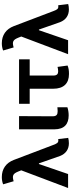

<svg xmlns="http://www.w3.org/2000/svg" viewBox="654 -1432 787 2136"><g transform="rotate(-90 1048.0 -363.5)"><path d="M522.4 8.9C543 9.2 568.9 5.7 582.7 1.1L569.2 -110.1C565.3 -109.7 559.3 -108.7 554 -108.7C528.1 -108.7 519.2 -124.6 503.6 -166.2L337 -604.4C304 -690.3 237.2 -737.2 146.7 -737.2C116.1 -737.2 90.6 -731.9 66.1 -723L100.1 -605.8C164.1 -623.9 184.3 -613.6 208.8 -553.3L221.6 -521L24.9 0H180.4L291.9 -324.6H299L381.4 -89.1C406.6 -24.9 456.7 8.9 522.4 8.9Z M677.6 -545.5V-152.7C678.3 -39.1 737.9 6.4 833.5 6.4C867.2 6.4 898.4 0.7 923.3 -7.8V-119C911.2 -117.9 894.9 -116.1 880.3 -116.1C843 -116.1 823.2 -127.1 822.8 -170.8L824.6 -545.5Z M1456.3 -545.5H962V-427.2H1129.3V-166.2C1129.3 -47.6 1189.6 9.9 1293.3 9.9C1331.3 9.9 1357.2 6.4 1387.4 -5.7L1372.2 -117.5C1356.5 -114 1345.2 -110.4 1323.2 -110.4C1294.4 -110.4 1275.9 -122.5 1275.9 -165.5V-427.2H1456.3Z M2011 8.9C2031.6 9.2 2057.5 5.7 2071.4 1.1L2057.9 -110.1C2054 -109.7 2047.9 -108.7 2042.6 -108.7C2016.7 -108.7 2007.8 -124.6 1992.2 -166.2L1825.6 -604.4C1792.6 -690.3 1725.9 -737.2 1635.3 -737.2C1604.8 -737.2 1579.2 -731.9 1554.7 -723L1588.8 -605.8C1652.7 -623.9 1672.9 -613.6 1697.4 -553.3L1710.2 -521L1513.5 0H1669L1780.5 -324.6H1787.6L1870 -89.1C1895.2 -24.9 1945.3 8.9 2011 8.9Z"/></g></svg>

Font: Margiela Sans
Style: Bold
Weight: 700
Designer: Stefan Endress, Andreas Faust
Version: Version 1.100;FEAKit 1.0